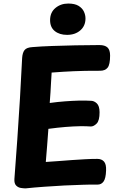

<svg xmlns="http://www.w3.org/2000/svg" viewBox="-20 -1026 663 1061"><path d="M121.3 15Q110.3 15 95.1 12.6Q79.8 10.2 68.9 -1.1Q58 -12.4 59.6 -37.1Q67.8 -143.7 75.7 -256.8Q83.6 -370 90.4 -483.6Q97.3 -597.1 102.3 -705.2Q104.3 -735.4 116 -749.7Q127.7 -764 159.9 -765.8Q207.2 -769.8 268.4 -771.9Q329.7 -774 396.9 -775.5Q464.1 -777 529.2 -777Q559.7 -777 574.1 -763.6Q588.4 -750.1 588.4 -718.9Q588.4 -669.3 574.8 -652.2Q561.2 -635 533.1 -635Q486.7 -635 452.2 -634.5Q417.7 -634 388.3 -632.5Q359 -631 330.2 -629.5Q301.4 -628 265.4 -625Q263.4 -591.4 261.8 -565.8Q260.2 -540.1 259 -515.3Q257.8 -490.6 254.8 -457Q298.8 -463 338.8 -466Q378.8 -469 415.3 -470Q451.8 -471 482.8 -469Q499.8 -469 514.9 -454.8Q530 -440.6 530.2 -406Q530.4 -359.6 514.2 -343.3Q498 -327 482 -327Q457 -329 421.6 -328.5Q386.2 -328 342.8 -324.5Q299.4 -321 247.4 -314Q243.4 -263.9 240.4 -220.4Q237.3 -177 233.1 -131Q268.1 -133 304.4 -136Q340.7 -139 377.3 -141.5Q414 -144 449.6 -146Q485.2 -148 517.7 -148Q541.6 -148 554.7 -133.3Q567.8 -118.6 566.2 -83.7Q564.7 -39.8 552.3 -22.9Q540 -6 520 -6Q500 -6 479.5 -6Q459 -6 439 -5Q392 -4 335.8 -1Q279.7 2 224 6Q168.3 10 121.3 15ZM350.7 -833.3Q308.9 -833.3 282.8 -854.2Q256.8 -875 256.8 -914.7Q256.8 -957.4 286.3 -981.9Q315.8 -1006.4 357.1 -1006.4Q393.3 -1006.4 414.1 -993.7Q434.8 -980.9 443.6 -962.1Q452.4 -943.3 452.4 -924.1Q452.4 -883.2 423.9 -858.3Q395.3 -833.3 350.7 -833.3Z"/></svg>

Font: Playpen Sans Thai
Style: Regular
Weight: 400
Designer: Sirin Gunkloy, Laura Meseguer, Veronika Burian, José Scaglione
Foundry: TypeTogether
Version: Version 2.000